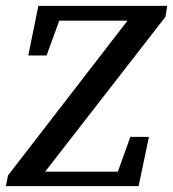

<svg xmlns="http://www.w3.org/2000/svg" viewBox="-22 -631 587 651"><path d="M-2 0 5 -36 449 -611H545L539 -574L93 0ZM74 -443 108 -611H498L487 -561H130L197 -611L136 -443ZM51 0 61 -49H427L360 0L420 -167H483L448 0Z"/></svg>

Font: Lisu Bosa
Style: Bold Italic
Weight: 700
Italic angle: -19°
Designer: David Morse, Annie Olsen, Victor Gaultney, Frank Grießhammer (Latin)
Foundry: SIL International
Version: Version 2.000